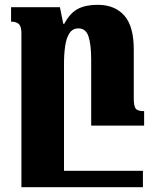

<svg xmlns="http://www.w3.org/2000/svg" viewBox="-20 -522 639 798"><path d="M536 -113Q536 -81 544 -70.5Q552 -60 579 -60V0H359V-273Q359 -336 348 -370Q337 -404 306 -404Q282 -404 269 -384.5Q256 -365 251 -331.5Q246 -298 246 -258V188H574V256H69V-383Q69 -412 58.5 -422Q48 -432 26 -432V-492H229L243 -423H247Q271 -468 303.5 -485Q336 -502 386 -502Q457 -502 496.5 -457.5Q536 -413 536 -316Z"/></svg>

Font: Noto Serif Armenian SemiCondensed Black
Style: Regular
Weight: 900
Width: 4
Designer: Monotype Design Team
Foundry: Monotype Imaging Inc.
Version: Version 2.008; ttfautohint (v1.8.4.7-5d5b)